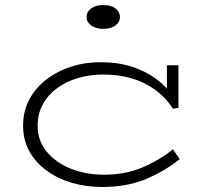

<svg xmlns="http://www.w3.org/2000/svg" viewBox="-20 -731 824 765"><path d="M387 14Q323 14 266.5 -2.5Q210 -19 166 -51Q122 -83 97 -128Q72 -173 72 -230Q72 -289 97.5 -336Q123 -383 167 -416Q211 -449 267 -466.5Q323 -484 385 -483Q450 -483 504.5 -465.5Q559 -448 601 -417.5Q643 -387 668 -348L645 -353V-471H691V-301L669 -298Q638 -345 595 -375.5Q552 -406 500.5 -420Q449 -434 392 -434Q339 -434 292 -420.5Q245 -407 208.5 -380.5Q172 -354 151 -316Q130 -278 130 -230Q130 -171 165.5 -127.5Q201 -84 259.5 -60Q318 -36 388 -35Q477 -34 546.5 -63.5Q616 -93 669 -136L696 -97Q638 -50 562.5 -18Q487 14 387 14ZM391 -616Q362 -616 343.5 -629.5Q325 -643 325 -663Q325 -684 343.5 -697.5Q362 -711 391 -711Q423 -711 440.5 -697Q458 -683 458 -663Q458 -643 440 -629.5Q422 -616 391 -616Z"/></svg>

Font: BioRhyme SemiExpanded Light
Style: Regular
Weight: 300
Width: 6
Designer: Aoife Mooney
Foundry: Aoife Mooney Type
Version: Version 1.600;gftools[0.9.33]